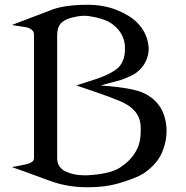

<svg xmlns="http://www.w3.org/2000/svg" viewBox="-20 -770 779 802"><path d="M268.1 -692.9Q243.7 -684.1 232.4 -670.4Q219.7 -654.8 218.8 -625.5V-112.3Q218.8 -90.8 225.6 -79.6Q234.9 -64.5 249 -56.2Q285.6 -37.6 334.5 -37.6Q342.3 -37.6 350.1 -38.1Q452.1 -44.4 491.2 -77.1Q530.8 -104 552.7 -147.5Q567.9 -177.2 567.9 -225.1Q567.9 -234.4 567.4 -244.1Q564 -312.5 483.4 -346.7Q437.5 -366.2 381.8 -384.8Q307.1 -409.7 298.8 -413.1Q382.3 -439.9 392.1 -443.4Q421.9 -454.1 444.3 -466.8Q463.9 -477.5 475.6 -489.3Q502 -516.6 502 -564.5Q502 -566.4 502 -569.3Q502 -628.4 451.2 -668Q418.9 -692.9 348.6 -703.1Q341.8 -704.1 329.1 -704.1Q304.2 -703.6 268.1 -692.9ZM29.3 -72.3Q37.6 -72.8 85.9 -83Q106 -87.4 115.7 -95.2Q122.1 -100.1 122.1 -112.3V-625.5Q122.1 -636.7 114.3 -644Q103.5 -653.8 88.9 -656.2Q44.9 -663.6 29.3 -665.5L197.3 -729.5Q251 -750 346.7 -750Q412.6 -750 466.8 -728.5Q522.5 -706.5 553.7 -674.8Q594.7 -633.3 600.6 -575.7Q601.1 -570.8 601.1 -565.9Q601.1 -540.5 589.8 -515.6Q576.7 -486.3 547.4 -464.8Q531.2 -453.1 486.8 -436.5Q482.9 -435.1 400.4 -413.1Q448.7 -409.2 476.1 -405.8Q547.9 -396.5 579.1 -381.8Q653.3 -347.2 670.4 -270.5Q675.8 -246.6 675.8 -223.1Q675.8 -183.6 661.1 -143.6Q640.1 -85.9 580.1 -45.9Q550.8 -26.4 474.6 -3.9Q419.4 12.2 346.7 12.2Q340.3 12.2 322.8 11.7Q251 8.8 185.5 -15.6Q63.5 -61 29.3 -72.3Z"/></svg>

Font: Modern Antiqua
Style: Regular
Weight: 500
Version: Version 1.0